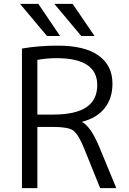

<svg xmlns="http://www.w3.org/2000/svg" viewBox="-20 -977 669 997"><path d="M224 -790 84 -957H179L292 -790ZM402 -790 262 -957H357L471 -790ZM174 -318V0H94V-725Q181 -740 280 -740Q420 -740 492 -688.5Q564 -637 564 -542Q564 -466 523 -415Q482 -364 407 -345V-343Q452 -319 496 -213L584 0H500L415 -211Q385 -283 358.5 -300.5Q332 -318 254 -318ZM174 -382H254Q373 -382 429 -420.5Q485 -459 485 -535Q485 -675 274 -675Q221 -675 174 -666Z"/></svg>

Font: Mplus 1p
Style: Regular
Weight: 400
Version: Version 1.061